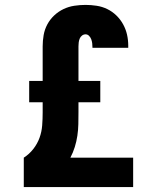

<svg xmlns="http://www.w3.org/2000/svg" viewBox="-20 -763 640 783"><path d="M77 0V-120Q99 -134 115.5 -155Q132 -176 141 -200.5Q150 -225 152 -251.5Q154 -278 154 -304V-346H99V-433H154V-574Q154 -597 158 -620Q162 -643 173 -663.5Q184 -684 201 -700Q218 -716 239 -726Q260 -736 283 -739.5Q306 -743 329 -743Q351 -743 374 -739.5Q397 -736 417.5 -726Q438 -716 454.5 -700Q471 -684 482 -664Q493 -644 498 -622Q503 -600 503 -577Q503 -575 503 -572.5Q503 -570 503 -568H357Q357 -568 357 -569Q357 -570 357 -571Q357 -579 356 -587Q355 -595 352 -603Q349 -611 343 -617Q337 -623 329 -623Q321 -623 314.5 -618Q308 -613 305 -605.5Q302 -598 301 -590Q300 -582 300 -574V-433H389V-346H300V-304Q300 -281 299.5 -257Q299 -233 295.5 -209.5Q292 -186 285 -163.5Q278 -141 267 -120H523V0Z"/></svg>

Font: Iosevka Custom Heavy Extended
Style: Regular
Weight: 900
Width: 7
Monospace: yes
Designer: Belleve Invis
Foundry: Belleve Invis
Version: Version 11.2.4; ttfautohint (v1.8.4)